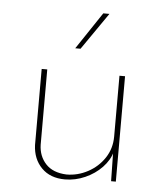

<svg xmlns="http://www.w3.org/2000/svg" viewBox="-47 -637 581 686"><g transform="rotate(5 243.5 -293.5)"><path d="M211 8Q158 8 127 -23.5Q96 -55 94 -105V-378H114V-108Q115 -67 140.5 -39.5Q166 -12 215 -10Q255 -10 291.5 -29.5Q328 -49 350.5 -83Q373 -117 373 -160V-378H393V0H376L374 -116L377 -107Q368 -75 343 -49Q318 -23 283 -7.5Q248 8 211 8ZM318 -595 226 -462H207L296 -595Z"/></g></svg>

Font: Josefin Sans Thin Thin
Style: Regular
Weight: 250
Version: Version 2.001